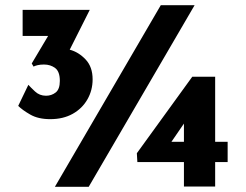

<svg xmlns="http://www.w3.org/2000/svg" viewBox="-20 -718 945 738"><path d="M173 -260Q127 -260 96.5 -277.5Q66 -295 50 -311L89 -392Q97 -383 114.5 -366.5Q132 -350 157 -350Q178 -350 194 -362.5Q210 -375 210 -407Q210 -443 192 -456.5Q174 -470 149 -470Q135 -470 124.5 -467.5Q114 -465 109 -462L102 -474L165 -580H67V-680H325L248 -527Q282 -518 309 -489.5Q336 -461 336 -413Q336 -371 316 -336Q296 -301 259.5 -280.5Q223 -260 173 -260ZM728 -698 321 0H191L598 -698ZM855 -173V-95H807V-1H687V-95H508L506 -129L719 -423H807V-173ZM687 -173V-243L639 -173Z"/></svg>

Font: Reem Kufi Ink
Style: Bold
Weight: 700
Designer: Khaled Hosny
Version: Version 1.002